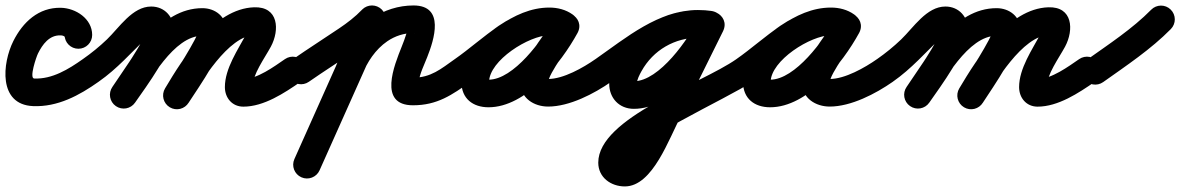

<svg xmlns="http://www.w3.org/2000/svg" viewBox="-54 -335 4322 703"><path d="M233 -156.5C260.9 -156.5 283.5 -179.1 283.5 -207C283.5 -266.5 223.4 -305.2 169.2 -306.5C87.3 -308.4 29.6 -254.1 -5.2 -184.6C-45.4 -104.2 -61.3 47.9 66.8 53.5C156.8 57.4 236.1 14.6 307.2 -35.8C330 -51.9 335.3 -83.4 319.2 -106.2C303.1 -129 271.6 -134.3 248.8 -118.2C197.1 -81.6 137 -44.6 71.2 -47.5C52.2 -48.3 78.9 -126.9 85.2 -139.4C101.6 -172.4 126.3 -206.4 166.8 -205.5C172.1 -205.4 179.8 -204.5 183.4 -199.9C184.2 -198.8 182.5 -208.2 182.5 -207C182.5 -179.1 205.1 -156.5 233 -156.5Z M236.6 -48.1C252.5 -25.3 284 -19.6 306.9 -35.6C376.6 -84.2 425.8 -142.5 486.3 -199.6C488.5 -201.7 497.5 -210.1 499.6 -210.1C501.5 -210.1 495.8 -210.7 494 -211.5C481.8 -216.8 481.7 -225 481.7 -224C481.7 -195.1 383.2 -53.7 357.6 -16.9C341.6 6 347.2 37.5 370.1 53.4C393 69.4 424.5 63.8 440.4 40.9C481 -17.3 582.7 -154.4 582.7 -224C582.7 -272.5 549.6 -311.1 499.6 -311.1C430.7 -311.1 382.6 -233.9 337.7 -190.8C310.2 -164.4 280.5 -140.3 249.1 -118.4C226.3 -102.5 220.6 -71 236.6 -48.1ZM440.4 40.9C495.7 -38.4 581.3 -204.1 687.1 -204.1C690.2 -204.1 679.5 -205.4 674.8 -217.9C673.9 -220.2 673.3 -227.6 673.3 -225.1C673.3 -200.9 577.9 -53.7 551.7 -13.6C536.5 9.8 543 41.1 566.4 56.3C589.8 71.5 621.1 65 636.3 41.6C674.5 -17 774.3 -159.3 774.3 -225.1C774.3 -274.4 733.7 -305.1 687.1 -305.1C530.4 -305.1 436.3 -129.8 357.6 -16.9C341.6 6 347.2 37.5 370.1 53.4C393 69.4 424.5 63.8 440.4 40.9ZM637 40.4C680.6 -32.7 780.8 -203.9 879.8 -207.4C880.6 -207.4 874.5 -209.1 873.4 -209.7C869.1 -212 865.5 -215.2 862.7 -219.2C859.5 -223.7 857.9 -228.4 857.7 -233.8C857.6 -233.7 857.6 -233.6 857.6 -233.5C857.1 -231.1 856.4 -228.8 855.5 -226.5C853.6 -221.5 851.2 -216.6 848.7 -211.9C817.1 -153 769.4 -84.3 769.4 -16.1C769.4 23.2 795.9 55.5 837 55.5C912.3 55.5 987 5.7 1046.6 -35.4C1069.6 -51.2 1075.4 -82.6 1059.6 -105.6C1043.8 -128.6 1012.4 -134.4 989.4 -118.6C949.8 -91.4 887.7 -45.5 837 -45.5C834.9 -45.5 844.3 -45 849.7 -42.6C857.4 -39.2 863.8 -33.2 867.6 -25.7C868.5 -23.8 869.3 -21.7 869.8 -19.6C870.2 -18.3 870.4 -16.1 870.4 -16.1C870.4 -62.1 915.2 -122.3 937.7 -164.1C970.5 -225.2 966.4 -311.6 876.2 -308.3C729.2 -303.1 616.9 -123.1 550.3 -11.3C536 12.6 543.8 43.6 567.8 57.9C591.7 72.2 622.7 64.4 637 40.4Z M1076.8 -35.5C1132 -73.9 1188.7 -109.8 1244.3 -147.4C1280.4 -171.8 1314.3 -198 1344.5 -229.6C1363.8 -249.7 1363.1 -281.7 1342.9 -301C1322.8 -320.2 1290.8 -319.5 1271.5 -299.4C1246.3 -273.1 1217.8 -251.4 1187.7 -231.1C1131.7 -193.2 1074.7 -157.1 1019.2 -118.5C996.3 -102.5 990.6 -71 1006.5 -48.2C1022.5 -25.3 1054 -19.6 1076.8 -35.5ZM1261.9 -285.1C1182.6 -107.6 1103.2 69.9 1023.9 247.4C1012.5 272.9 1023.9 302.7 1049.4 314.1C1074.9 325.5 1104.7 314.1 1116.1 288.6C1195.4 111.1 1274.8 -66.4 1354.1 -243.9C1365.5 -269.3 1354.1 -299.2 1328.6 -310.6C1303.1 -322 1273.3 -310.5 1261.9 -285.1ZM1271.1 -58.8C1289.9 -107.5 1320.7 -154.2 1364.2 -184C1392.7 -203.4 1425.5 -214 1460 -214C1468.5 -214 1461.2 -213.2 1457.3 -214.6C1455.8 -215.3 1454.3 -215.9 1452.7 -216.6C1446 -220.6 1441.2 -226.3 1439.1 -233.8C1439 -234 1435.5 -216.7 1434.1 -212C1429.2 -195.4 1422.7 -179.2 1416.4 -163.1C1390.3 -97.3 1328.9 50.5 1458 50.5C1547.4 50.5 1600.6 12.6 1669.1 -35.7C1691.9 -51.8 1697.3 -83.3 1681.3 -106.1C1665.2 -128.9 1633.7 -134.3 1610.9 -118.3C1560.8 -82.9 1523.7 -50.5 1458 -50.5C1457.1 -50.5 1459.9 -50.1 1460.7 -49.8C1467 -47.3 1471.6 -43.5 1475.3 -37.8C1476.1 -36.2 1476.8 -34.7 1477.6 -33.2C1478 -32.1 1478.3 -28.8 1478.4 -29.9C1478.6 -31.5 1478.5 -33.1 1478.8 -34.8C1483.2 -65.9 1498.6 -96.5 1510.2 -125.8C1535.4 -189.3 1576.1 -315 1460 -315C1405.3 -315 1352.5 -298.2 1307.3 -267.4C1246.7 -226.1 1203 -163 1176.9 -95.2C1166.8 -69.1 1179.8 -39.9 1205.8 -29.9C1231.9 -19.8 1261.1 -32.8 1271.1 -58.8Z M1598.5 -48.2C1614.4 -25.3 1645.9 -19.6 1668.8 -35.5C1752.6 -93.7 1852.5 -206.3 1957.6 -206.3C1966.3 -206.3 1976.4 -205.1 1983.6 -199.9C2009.7 -181.3 2037.3 -194.4 2051.4 -216.3C2065.4 -238.1 2066.1 -268.6 2038.3 -284.7C2011.4 -300.3 1987.9 -306.6 1956.3 -306.6C1826.3 -306.6 1635.6 -172.3 1635.6 -34.2C1635.6 26 1677.7 57.8 1734.7 57.8C1872.6 57.8 2000.2 -104 2060.3 -213.8C2076.5 -243.3 2062.4 -270.2 2040.3 -282.3C2018.1 -294.4 1987.9 -291.8 1971.7 -262.3C1933.9 -193.2 1851.8 -111 1851.8 -31.6C1851.8 24.8 1901.7 55.2 1953 55.2C2031.1 55.2 2121.3 8.2 2184 -35.6C2206.8 -51.6 2212.4 -83.1 2196.4 -106C2180.4 -128.8 2148.9 -134.4 2126 -118.4C2081.5 -87.2 2008.8 -45.8 1953 -45.8C1950.8 -45.8 1948.6 -46 1946.4 -46.4C1941.7 -47.3 1948.4 -43.9 1950.4 -40.4C1951.4 -38.6 1952.1 -36.7 1952.5 -34.6C1952.7 -33.6 1952.8 -30.6 1952.8 -31.6C1952.8 -66.1 2037.8 -172.8 2060.3 -213.7C2076.5 -243.2 2062.4 -270.1 2040.2 -282.3C2018.1 -294.4 1987.9 -291.8 1971.7 -262.2C1932.4 -190.4 1827.3 -43.2 1734.7 -43.2C1720.8 -43.2 1725.8 -49.4 1734.5 -36.2C1736.6 -33.1 1736.6 -28.9 1736.6 -34.2C1736.6 -114 1884 -205.6 1956.3 -205.6C1971 -205.6 1976.3 -203.9 1987.7 -197.3C2015.4 -181.2 2042.1 -193.1 2055.4 -213.7C2068.7 -234.2 2068.4 -263.5 2042.4 -282.1C2017.7 -299.7 1987.6 -307.3 1957.6 -307.3C1820.8 -307.3 1716.2 -191.5 1611.2 -118.5C1588.3 -102.6 1582.6 -71.1 1598.5 -48.2Z M2113.6 -48.1C2129.5 -25.2 2161 -19.6 2183.9 -35.6C2276.6 -100.2 2384 -197.3 2501.3 -197.3C2513.4 -197.3 2524.9 -196.4 2536.8 -194.9C2569.9 -190.8 2589.7 -213.4 2593.1 -238.3C2596.4 -263.2 2583.2 -290.3 2550.2 -295C2535.1 -297.1 2520.4 -298.2 2505.2 -298.2C2379.9 -298.2 2266.8 -232.7 2206.3 -123C2190.8 -95 2176.6 -61 2176.6 -28.4C2176.6 24.3 2213.3 63.5 2266.7 63.5C2410 63.5 2538.2 -107.7 2593.4 -220.9C2608.1 -251.1 2592.9 -277.2 2570.2 -288.3C2547.6 -299.4 2517.6 -295.5 2502.7 -265.4C2451.8 -162.4 2400.8 -59.4 2349.8 43.5C2349.8 43.6 2350 43.1 2350.2 42.7C2350.4 42.3 2350.6 41.9 2350.6 41.9C2326.8 85.6 2250.4 246.6 2233.8 246.6C2224.6 246.6 2230.3 243.4 2235.4 253.1C2236.6 255.3 2237.5 262.9 2237.5 260.4C2237.5 190.7 2616.3 23.1 2700 -35.7C2722.8 -51.7 2728.4 -83.2 2712.3 -106C2696.3 -128.8 2664.8 -134.4 2642 -118.3C2511.3 -26.6 2136.5 96.3 2136.5 260.4C2136.5 314.9 2183.1 347.6 2233.8 347.6C2336.6 347.6 2395.6 170.5 2439.4 90.1C2439.4 90.1 2439.6 89.7 2439.8 89.3C2440 88.9 2440.2 88.5 2440.2 88.5C2491.3 -14.5 2542.3 -117.6 2593.3 -220.6C2608.1 -250.7 2592.8 -276.9 2570.1 -288.1C2547.4 -299.2 2517.3 -295.3 2502.6 -265.1C2468.1 -194.3 2360.5 -37.5 2266.7 -37.5C2264.8 -37.5 2268.1 -36.9 2268.8 -36.5C2273.3 -34.4 2277.6 -25.3 2277.6 -28.4C2277.6 -42.5 2288.1 -62.3 2294.7 -74.2C2337.7 -151.9 2416.6 -197.2 2505.2 -197.2C2515.6 -197.2 2525.6 -196.5 2535.8 -195C2568.8 -190.3 2588.7 -213.3 2592.1 -238.4C2595.5 -263.6 2582.3 -291 2549.2 -295.1C2533.2 -297.1 2517.5 -298.3 2501.3 -298.3C2357.3 -298.3 2238.7 -196.9 2126.1 -118.4C2103.2 -102.5 2097.6 -71 2113.6 -48.1Z M2629.5 -48.2C2645.4 -25.3 2676.9 -19.6 2699.8 -35.5C2783.6 -93.7 2883.5 -206.3 2988.6 -206.3C2997.3 -206.3 3007.4 -205.1 3014.6 -199.9C3040.7 -181.3 3068.3 -194.4 3082.4 -216.3C3096.4 -238.1 3097.1 -268.6 3069.3 -284.7C3042.4 -300.3 3018.9 -306.6 2987.3 -306.6C2857.3 -306.6 2666.6 -172.3 2666.6 -34.2C2666.6 26 2708.7 57.8 2765.7 57.8C2903.6 57.8 3031.2 -104 3091.3 -213.8C3107.5 -243.3 3093.4 -270.2 3071.3 -282.3C3049.1 -294.4 3018.9 -291.8 3002.7 -262.3C2964.9 -193.2 2882.8 -111 2882.8 -31.6C2882.8 24.8 2932.7 55.2 2984 55.2C3062.1 55.2 3152.3 8.2 3215 -35.6C3237.8 -51.6 3243.4 -83.1 3227.4 -106C3211.4 -128.8 3179.9 -134.4 3157 -118.4C3112.5 -87.2 3039.8 -45.8 2984 -45.8C2981.8 -45.8 2979.6 -46 2977.4 -46.4C2972.7 -47.3 2979.4 -43.9 2981.4 -40.4C2982.4 -38.6 2983.1 -36.7 2983.5 -34.6C2983.7 -33.6 2983.8 -30.6 2983.8 -31.6C2983.8 -66.1 3068.8 -172.8 3091.3 -213.7C3107.5 -243.2 3093.4 -270.1 3071.2 -282.3C3049.1 -294.4 3018.9 -291.8 3002.7 -262.2C2963.4 -190.4 2858.3 -43.2 2765.7 -43.2C2751.8 -43.2 2756.8 -49.4 2765.5 -36.2C2767.6 -33.1 2767.6 -28.9 2767.6 -34.2C2767.6 -114 2915 -205.6 2987.3 -205.6C3002 -205.6 3007.3 -203.9 3018.7 -197.3C3046.4 -181.2 3073.1 -193.1 3086.4 -213.7C3099.7 -234.2 3099.4 -263.5 3073.4 -282.1C3048.7 -299.7 3018.6 -307.3 2988.6 -307.3C2851.8 -307.3 2747.2 -191.5 2642.2 -118.5C2619.3 -102.6 2613.6 -71.1 2629.5 -48.2Z M3144.6 -48.1C3160.5 -25.3 3192 -19.6 3214.9 -35.6C3284.6 -84.2 3333.8 -142.5 3394.3 -199.6C3396.5 -201.7 3405.5 -210.1 3407.6 -210.1C3409.5 -210.1 3403.8 -210.7 3402 -211.5C3389.8 -216.8 3389.7 -225 3389.7 -224C3389.7 -195.1 3291.2 -53.7 3265.6 -16.9C3249.6 6 3255.2 37.5 3278.1 53.4C3301 69.4 3332.5 63.8 3348.4 40.9C3389 -17.3 3490.7 -154.4 3490.7 -224C3490.7 -272.5 3457.6 -311.1 3407.6 -311.1C3338.7 -311.1 3290.6 -233.9 3245.7 -190.8C3218.2 -164.4 3188.5 -140.3 3157.1 -118.4C3134.3 -102.5 3128.6 -71 3144.6 -48.1ZM3348.4 40.9C3403.7 -38.4 3489.3 -204.1 3595.1 -204.1C3598.2 -204.1 3587.5 -205.4 3582.8 -217.9C3581.9 -220.2 3581.3 -227.6 3581.3 -225.1C3581.3 -200.9 3485.9 -53.7 3459.7 -13.6C3444.5 9.8 3451 41.1 3474.4 56.3C3497.8 71.5 3529.1 65 3544.3 41.6C3582.5 -17 3682.3 -159.3 3682.3 -225.1C3682.3 -274.4 3641.7 -305.1 3595.1 -305.1C3438.4 -305.1 3344.3 -129.8 3265.6 -16.9C3249.6 6 3255.2 37.5 3278.1 53.4C3301 69.4 3332.5 63.8 3348.4 40.9ZM3545 40.4C3588.6 -32.7 3688.8 -203.9 3787.8 -207.4C3788.6 -207.4 3782.5 -209.1 3781.4 -209.7C3777.1 -212 3773.5 -215.2 3770.7 -219.2C3767.5 -223.7 3765.9 -228.4 3765.7 -233.8C3765.6 -233.7 3765.6 -233.6 3765.6 -233.5C3765.1 -231.1 3764.4 -228.8 3763.5 -226.5C3761.6 -221.5 3759.2 -216.6 3756.7 -211.9C3725.1 -153 3677.4 -84.3 3677.4 -16.1C3677.4 23.2 3703.9 55.5 3745 55.5C3820.3 55.5 3895 5.7 3954.6 -35.4C3977.6 -51.2 3983.4 -82.6 3967.6 -105.6C3951.8 -128.6 3920.4 -134.4 3897.4 -118.6C3857.8 -91.4 3795.7 -45.5 3745 -45.5C3742.9 -45.5 3752.3 -45 3757.7 -42.6C3765.4 -39.2 3771.8 -33.2 3775.6 -25.7C3776.5 -23.8 3777.3 -21.7 3777.8 -19.6C3778.2 -18.3 3778.4 -16.1 3778.4 -16.1C3778.4 -62.1 3823.2 -122.3 3845.7 -164.1C3878.5 -225.2 3874.4 -311.6 3784.2 -308.3C3637.2 -303.1 3524.9 -123.1 3458.3 -11.3C3444 12.6 3451.8 43.6 3475.8 57.9C3499.7 72.2 3530.7 64.4 3545 40.4Z M3914.8 -46.4C3931 -23.7 3962.5 -18.3 3985.3 -34.5C4069.9 -94.6 4160 -154.4 4233 -228.6C4252.6 -248.5 4252.3 -280.4 4232.4 -300C4212.5 -319.6 4180.6 -319.3 4161 -299.4C4092.3 -229.6 4006.4 -173.5 3926.7 -116.8C3904 -100.7 3898.7 -69.1 3914.8 -46.4Z"/></svg>

Font: FRB American Cursive Guidelines Ultra
Style: Bold Italic
Weight: 1000
Italic angle: -25°
Version: Version 2.0;Modular Font Editor K font №1